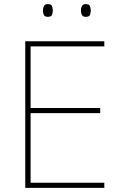

<svg xmlns="http://www.w3.org/2000/svg" viewBox="-20 -915 590 935"><path d="M488 0H103V-714H488V-689H129V-389H468V-364H129V-25H488ZM189 -864Q189 -876 194 -885.5Q199 -895 212 -895Q229 -895 233 -885.5Q237 -876 237 -864Q237 -851 233 -842Q229 -833 212 -833Q199 -833 194 -842Q189 -851 189 -864ZM374 -864Q374 -876 379 -885.5Q384 -895 397 -895Q414 -895 418 -885.5Q422 -876 422 -864Q422 -851 418 -842Q414 -833 397 -833Q384 -833 379 -842Q374 -851 374 -864Z"/></svg>

Font: Noto Sans Cherokee Thin
Style: Regular
Weight: 100
Designer: Monotype Design Team
Foundry: Monotype Imaging Inc.
Version: Version 2.001; ttfautohint (v1.8.4.7-5d5b)